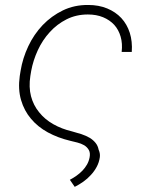

<svg xmlns="http://www.w3.org/2000/svg" viewBox="-20 -558 627 769"><path d="M333.5 -538.1Q277.8 -538.6 231.9 -516.4Q186 -494.1 150.9 -457.5Q115.7 -420.4 93.3 -372.8Q70.8 -325.2 62.5 -274.4L59.1 -253.4Q51.8 -200.7 64.2 -157.7Q76.7 -114.7 104 -82.5Q131.3 -49.8 171.6 -27.8Q211.9 -5.9 261.2 5.9Q274.9 9.3 289.8 12.9Q304.7 16.6 317.4 23.9Q329.1 31.2 335.7 42.7Q342.3 54.2 338.9 72.3Q335.9 87.9 328.4 101.1Q320.8 114.3 310.1 125.5Q299.3 136.7 286.1 146Q272.9 155.3 259.8 162.1L279.3 190.4Q296.9 181.6 313.7 169.7Q330.6 157.7 344.2 142.6Q357.9 127.9 367.4 110.1Q377 92.3 379.9 71.3Q380.9 62.5 379.4 55.2Q377.9 47.9 375 41.5Q372.1 25.9 362.8 14.4Q353.5 2.9 340.3 -5.4Q324.7 -14.6 305.9 -20.8Q287.1 -26.9 268.6 -31.7Q227.1 -41.5 193.1 -60.8Q159.2 -80.1 136.7 -108.4Q113.8 -136.2 104.2 -172.6Q94.7 -209 101.6 -253.9L105 -274.4Q112.8 -316.4 131.6 -357.2Q150.4 -397.9 179.7 -429.7Q208.5 -461.4 246.8 -480.7Q285.2 -500 332 -500Q366.2 -500 392.8 -489Q419.4 -478 437.5 -458.5Q455.1 -439 463.1 -411.4Q471.2 -383.8 467.3 -350.1H507.8Q510.7 -392.1 499.8 -426.5Q488.8 -460.9 465.8 -485.8Q442.9 -510.3 409.2 -524.2Q375.5 -538.1 333.5 -538.1Z"/></svg>

Font: Roboto Mono ExtraLight
Style: Italic
Weight: 250
Italic angle: -10°
Monospace: yes
Designer: Google
Version: Version 3.000